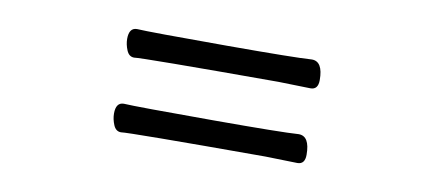

<svg xmlns="http://www.w3.org/2000/svg" viewBox="-38 -631 1076 476"><g transform="rotate(10 500.0 -393.0)"><path d="M281 -263Q268 -263 262 -277.5Q256 -292 256 -306Q256 -334 276 -334Q306 -332 502 -332Q674 -332 716 -335Q744 -335 744 -288Q744 -264 725 -264L644 -266Q299 -266 281 -263ZM281 -451Q268 -451 262 -465.5Q256 -480 256 -494Q256 -522 276 -522Q306 -520 502 -520Q674 -520 716 -523Q744 -523 744 -476Q744 -452 725 -452L644 -454Q299 -454 281 -451Z"/></g></svg>

Font: LXGW WenKai Lite
Style: Bold
Weight: 700
Designer: LXGW / Fontworks Inc.
Foundry: LXGW / Fontworks Inc.
Version: Version 1.330;April 28, 2024